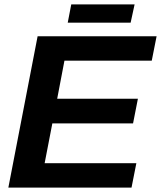

<svg xmlns="http://www.w3.org/2000/svg" viewBox="-20 -853 732 873"><path d="M18 0 151 -688H692L670 -577H273L240 -404H607L585 -292H218L183 -111H600L578 0ZM574 -750H288L304 -833H592Z"/></svg>

Font: Libra Sans Modern
Style: Bold Italic
Weight: 700
Italic angle: -12°
Foundry: Stefan Peev, Context Ltd
Version: Version 1.000